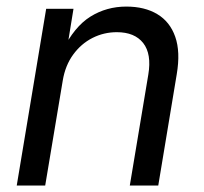

<svg xmlns="http://www.w3.org/2000/svg" viewBox="-20 -573 631 593"><path d="M173.8 -324.2 119.6 0H31.7L122.6 -545.9H207L185.5 -413.6L172.9 -416.5Q209.5 -490.7 259.3 -521.7Q309.1 -552.7 370.1 -552.7Q426.8 -552.7 465.8 -529.3Q504.9 -505.9 521.2 -459.5Q537.6 -413.1 525.9 -343.8L468.8 0H380.9L438 -342.3Q448.7 -406.2 422.4 -439.9Q396 -473.6 340.8 -473.6Q300.8 -473.6 265.6 -455.8Q230.5 -438 206.1 -404.5Q181.6 -371.1 173.8 -324.2Z"/></svg>

Font: Inter Variable
Style: Italic
Weight: 400
Italic angle: -9.39999°
Designer: Rasmus Andersson
Foundry: rsms
Version: Version 4.001;git-9221beed3